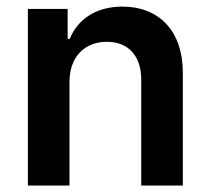

<svg xmlns="http://www.w3.org/2000/svg" viewBox="-20 -573 650 593"><path d="M66.1 0H194.6V-319.6C194.6 -398.4 242.2 -443.9 310 -443.9C376.4 -443.9 416.2 -400.2 416.2 -327.4V0H544.7V-347.3C545.1 -478 470.5 -552.6 358 -552.6C276.3 -552.6 220.2 -513.5 195.3 -452.8H188.9V-545.5H66.1Z"/></svg>

Font: TID UI Semi Bold
Style: Regular
Weight: 600
Designer: The TID Project Authors
Foundry: Bakken & Bæck
Version: Version 1.001;hotconv 1.0.109;makeotfexe 2.5.65596